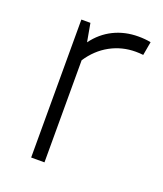

<svg xmlns="http://www.w3.org/2000/svg" viewBox="-99 -554 528 622"><g transform="rotate(20 165.0 -243.5)"><path d="M272.9 -487.3Q296.4 -487.3 315.9 -483.4L307.6 -436.5Q294.4 -438 281.7 -438Q234.4 -438 194.1 -416Q153.8 -394 126 -352.1V0H80.1V-475.6H111.3L122.6 -412.6Q149.4 -449.2 188 -468.3Q226.6 -487.3 272.9 -487.3Z"/></g></svg>

Font: Selawik Light
Style: Regular
Weight: 300
Designer: Aaron Bell
Foundry: Microsoft Corporation
Version: Version 1.01